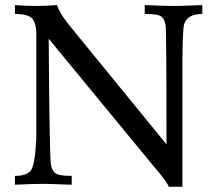

<svg xmlns="http://www.w3.org/2000/svg" viewBox="-20 -713 850 741"><path d="M684.1 7.8H631.3Q625 -11.2 570.3 -74.7L168 -563.5Q170.9 -100.1 177.2 -72.8Q183.1 -49.8 197.5 -42Q211.9 -34.2 256.8 -34.2V0Q168.9 -3.4 146.5 -3.4Q100.6 -3.4 37.6 0V-34.2Q81.1 -34.2 97.9 -53.5Q114.7 -72.8 120.1 -175.3V-581.5Q120.1 -622.1 104.7 -640.6Q89.4 -659.2 37.6 -659.2V-693.4Q81.5 -689.9 121.1 -689.9Q152.3 -689.9 200.2 -693.4Q210 -662.1 244.1 -619.6L622.6 -155.8Q622.6 -596.7 619.1 -616.7Q613.8 -643.1 599.6 -651.1Q585.4 -659.2 538.6 -659.2V-693.4Q623 -689.9 648.9 -689.9Q676.8 -689.9 760.7 -693.4V-659.2Q702.6 -659.2 690.4 -618.7Q684.1 -590.3 684.1 -466.8Z"/></svg>

Font: Almanac
Style: Regular
Weight: 400
Designer: Eden's Almanac
Version: Version 3.501;March 28, 2021;FontCreator 13.0.0.2683 64-bit